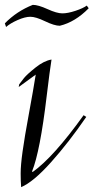

<svg xmlns="http://www.w3.org/2000/svg" viewBox="-40 -760 385 790"><path d="M47 10Q45 -14 45 -47Q45 -80 53 -137.5Q61 -195 79 -292.5Q97 -390 107 -453L37 -402L39 -413Q46 -423 58.5 -438.5Q71 -454 106 -482Q141 -510 172 -515Q165 -472 152 -364Q125 -137 92 -55L94 -52Q180 -113 304 -286L315 -279Q243 -174 170 -92.5Q97 -11 47 10ZM-15 -649 -20 -664Q29 -714 95 -740Q117 -740 155.5 -722.5Q194 -705 216.5 -705Q239 -705 270.5 -715.5Q302 -726 317 -737L325 -726Q269 -669 206 -654Q184 -654 145.5 -672.5Q107 -691 85 -691Q63 -691 32.5 -677.5Q2 -664 -15 -649Z"/></svg>

Font: Felipa
Style: Regular
Weight: 400
Designer: Javier Alcaraz
Foundry: Fontstage
Version: Version 1.001